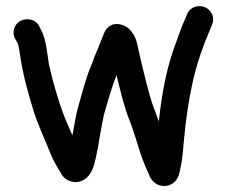

<svg xmlns="http://www.w3.org/2000/svg" viewBox="-20 -563 746 632"><path d="M30.3 -434.6 37.9 -421.3C39.5 -417.7 42.8 -405.7 45.2 -387.6C56.1 -311.7 72.5 -257.2 92.2 -192.4C108.3 -143.9 131.4 -95.9 147.7 -53.9C156.4 -31.5 173.6 -4.8 183.6 11.9C199.1 37.7 238.9 45.8 264.7 22.6C286.6 2.9 290.6 -24.5 296.3 -47.1C301.4 -69 317.5 -168.5 322.1 -185.3C334.8 -230.6 349.2 -279.9 363.6 -315.9C376 -265 387.8 -213.1 406.8 -165.6C427.8 -114.4 440.5 -50 467.9 5.6C471.8 17.1 482.7 44.7 513.7 48.8C523.1 50 532.9 48.9 541.5 44.8C566.2 33 570.5 8.5 573.5 -7.1C581.8 -46.3 580.8 -57.9 586.9 -115.5C593 -179 600.8 -229.4 612 -282.3C626.5 -351.1 647.5 -410.1 672.1 -467.4L678.1 -482.4C689.5 -509 672 -533.1 652.9 -540C635.2 -546.4 607.3 -543.1 595.9 -516.6L590 -501.9C578.9 -477.9 570.4 -454 560.5 -425.7C529.9 -347 513.3 -261.3 502.8 -163.4C492.4 -192.9 481.7 -216.5 473.1 -248.7C459.2 -297.2 442.5 -367.8 431.4 -419.2C427.2 -439.2 409.2 -484 363 -484C342.7 -484 329.1 -468.9 323 -454.8C313.4 -432.4 308.4 -416.9 299.3 -395.5C289.3 -375.2 285.4 -357.8 278.2 -342.2C261.1 -302.3 249.3 -252.1 237 -209.9C231 -188.5 225 -154.3 218.3 -117.1C210.7 -135.4 203 -153.4 194.1 -173.7C182.6 -202.4 172.6 -232.8 164 -262.9L152.2 -304.5C149.1 -316.7 145.6 -331.3 142.4 -345.5C136.6 -370.8 133.4 -431.9 116 -462.8L109.4 -476.2C95.7 -503.4 63.4 -503.8 45.5 -493.2C28.6 -483 16.8 -458.1 30.3 -434.6Z"/></svg>

Font: Just Breathe
Style: Bd
Weight: 400
Foundry: Cannot Into Space Fonts
Version: Version 0.72